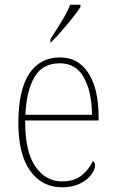

<svg xmlns="http://www.w3.org/2000/svg" viewBox="-20 -786 489 816"><path d="M244 10Q158 10 108 -60.5Q58 -131 58 -262Q58 -403 104 -472.5Q150 -542 235 -542Q313 -542 356 -475Q399 -408 399 -290V-274H87Q86 -144 129.5 -79.5Q173 -15 244 -15Q296 -15 327.5 -41Q359 -67 375 -102Q384 -96 384 -82Q384 -66 368 -44Q352 -22 320.5 -6Q289 10 244 10ZM371 -298Q370 -396 336.5 -456.5Q303 -517 234 -517Q160 -517 126 -457.5Q92 -398 88 -298ZM194 -619Q216 -653 240.5 -692.5Q265 -732 278 -766H322V-756Q311 -739 289 -711Q267 -683 242 -654.5Q217 -626 197 -606H194Z"/></svg>

Font: Noto Serif Bengali SemiCondensed Thin
Style: Regular
Weight: 100
Width: 4
Designer: Juan Bruce, Universal Thirst, Indian Type Foundry and the Monotype Design Team.
Foundry: Monotype Imaging Inc.
Version: Version 2.003; ttfautohint (v1.8.4.7-5d5b)